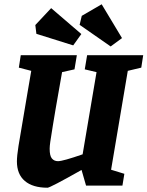

<svg xmlns="http://www.w3.org/2000/svg" viewBox="-20 -867 689 897"><path d="M577 -536 499 -74 561 -55 552 0H382L361 -73Q214 10 202 10Q133 10 96 -21.5Q59 -53 59 -113Q59 -138 66.5 -185.5Q74 -233 109 -437L126 -536L68 -551L77 -609H339L328 -543L270 -530L240 -359Q236 -336 227 -281Q218 -226 215 -205Q212 -184 212 -172Q212 -139 222.5 -126.5Q233 -114 251 -114Q274 -114 366 -146L431 -530L376 -543L387 -609H649L640 -551ZM497 -650 352 -751 362 -793 455 -847 550 -689ZM322 -655 150 -709 145 -750 219 -829 360 -708Z"/></svg>

Font: Grenze
Style: Bold Italic
Weight: 700
Italic angle: -10°
Designer: Renata Polastri
Foundry: Omnibus-Type
Version: Version 1.002; ttfautohint (v1.8)